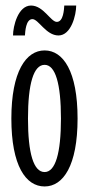

<svg xmlns="http://www.w3.org/2000/svg" viewBox="-20 -660 321 693"><path d="M260 -232C260 -403 208 -478 141 -478C74 -478 21 -402 21 -232C21 -62 73 13 141 13C208 13 260 -62 260 -232ZM200 -232C200 -107 180 -39 141 -39C101 -39 81 -107 81 -232C81 -357 101 -426 141 -426C180 -426 200 -358 200 -232ZM255 -640H212C211 -626 209 -581 185 -581C163 -581 137 -640 92 -640C45 -640 27 -565 27 -532H70C71 -545 73 -591 97 -591C119 -591 146 -532 191 -532C237 -532 255 -606 255 -640Z"/></svg>

Font: Stint Ultra Condensed
Style: Regular
Weight: 400
Width: 1
Designer: Astigmatic (AOETI)
Foundry: Astigmatic (AOETI)
Version: Version 1.000